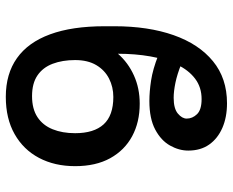

<svg xmlns="http://www.w3.org/2000/svg" viewBox="-91 -709 810 668"><g transform="rotate(90 314.0 -375.0)"><path d="M340.8 -456.1Q405.3 -456.1 454.1 -429.7Q502.9 -403.3 530.5 -353.3Q558.1 -303.2 558.1 -231.4Q558.1 -160.2 529.3 -105.7Q500.5 -51.3 446.5 -20.8Q392.6 9.8 316.9 9.8Q236.8 9.8 182.1 -29.1Q127.4 -67.9 99.4 -144.3Q71.3 -220.7 71.3 -334V-368.2Q71.3 -485.8 102.3 -574Q133.3 -662.1 192.9 -710.9Q252.4 -759.8 339.4 -759.8Q387.7 -759.8 424.8 -743.7Q461.9 -727.5 482.9 -697.8Q503.9 -668 503.9 -625Q503.9 -592.8 486.3 -561.5Q468.8 -530.3 430.7 -510Q392.6 -489.7 331.5 -489.7Q299.3 -489.7 260.3 -495.6Q221.2 -501.5 172.9 -520.5L203.1 -600.6Q238.3 -586.4 268.1 -580.3Q297.9 -574.2 320.3 -574.2Q357.9 -574.2 375.2 -588.9Q392.6 -603.5 392.6 -619.6Q392.6 -639.6 377.2 -655.5Q361.8 -671.4 324.7 -671.4Q283.7 -671.4 253.9 -648.9Q224.1 -626.5 204.8 -586.2Q185.5 -545.9 176.3 -493.4Q167 -440.9 167 -380.4Q198.2 -416 242.7 -436Q287.1 -456.1 340.8 -456.1ZM317.4 -364.3Q282.7 -364.3 253.4 -349.4Q224.1 -334.5 206.5 -304.9Q189 -275.4 189 -231.4Q189 -187 201.9 -153.1Q214.8 -119.1 242.4 -100.3Q270 -81.5 314.5 -81.5Q358.9 -81.5 387.5 -100.3Q416 -119.1 429.7 -153.1Q443.4 -187 443.4 -231.4Q443.4 -296.9 412.6 -330.6Q381.8 -364.3 317.4 -364.3Z"/></g></svg>

Font: Inter 24pt Medium
Style: Regular
Weight: 500
Designer: Rasmus Andersson
Foundry: rsms
Version: Version 4.001;git-66647c0bb